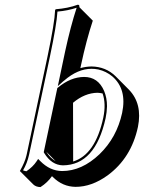

<svg xmlns="http://www.w3.org/2000/svg" viewBox="-20 -718 604 806"><path d="M174.3 -81.1Q182.6 -67.4 192.4 -57.6Q203.1 -47.4 213.4 -41.5ZM410.6 -325.7Q399.9 -328.1 389.2 -328.6Q335.4 -327.6 286.6 -286.6L287.1 -40Q380.4 -68.8 413.6 -224.1Q425.8 -282.7 410.6 -325.7ZM198.2 21.5Q179.7 48.3 149.9 67.4Q130.9 66.9 120.1 56.6L63.5 0Q84.5 -37.1 90.8 -64.5Q91.8 -67.9 92.3 -70.8L179.7 -481.9Q209.5 -623.5 211.4 -675.8L213.9 -679.2Q265.1 -683.1 306.6 -698.2Q310.5 -697.8 312 -696.3Q314 -692.9 313 -688L369.6 -631.3Q342.8 -550.8 319.8 -443.4L317.4 -432.1Q339.8 -438.5 364.3 -439Q424.3 -438 465.3 -397.9L521.5 -341.3Q578.6 -282.2 559.1 -185.5Q531.2 -54.7 431.2 18.6Q364.7 66.4 297.4 66.4Q242.7 65.9 201.7 24.9ZM253.4 -502Q276.4 -608.4 301.8 -685.5Q264.2 -672.9 221.2 -669.4Q217.8 -614.3 189.5 -480L102.1 -68.8Q94.2 -32.7 76.7 -2.9Q84 0 90.8 1Q118.2 -17.6 133.3 -40.5L140.1 -50.8L148.9 -42Q189.5 -0.5 240.7 0Q323.7 0 397.9 -70.8Q470.2 -140.6 492.7 -244.1Q513.7 -343.8 451.2 -397.5Q425.3 -418.9 392.6 -426.3Q377.9 -429.2 364.3 -429.2Q306.2 -429.2 249.5 -379.9Q247.1 -377.4 245.1 -376.5L222.7 -356.4ZM165.5 -75.7 163.6 -79.1 220.7 -348.6 223.6 -350.6Q276.4 -394.5 333 -395Q391.6 -395 417 -336.4Q429.2 -307.6 429.2 -272Q428.7 -247.6 423.3 -221.7Q379.9 -24.9 244.1 -23.9Q196.3 -24.9 165.5 -75.7Z"/></svg>

Font: Linux Biolinum Shadow O
Style: Italic
Weight: 400
Italic angle: -12°
Designer: Philipp H. Poll
Foundry: Philipp H. Poll
Version: Version 0.6.2